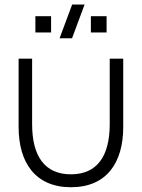

<svg xmlns="http://www.w3.org/2000/svg" viewBox="-20 -792 610 825"><path d="M343.5 -772.5H290L236 -627.5H289.5ZM438 -652.5V-722.5H370.5V-652.5ZM199.5 -652.5V-722.5H132V-652.5ZM60 -246C60 -93 132 12.5 285 12.5C438 12.5 509.5 -93 509.5 -246V-540H451.5V-259C451.5 -120 396.5 -43 285 -43C172.5 -43 118 -120 118 -259V-540H60Z"/></svg>

Font: Vela Sans Light
Style: Regular
Weight: 300
Designer: Principal design: Mikhail Sharanda - project Manrope.
Design modification: Ravid Balaliev
Foundry: Mikhail Sharanda
Version: Version 1.001